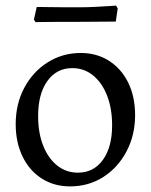

<svg xmlns="http://www.w3.org/2000/svg" viewBox="-20 -653 538 685"><path d="M230 12Q173 12 129 -16Q85 -44 60.5 -94.5Q36 -145 36 -210Q36 -282 66.5 -339.5Q97 -397 150 -430.5Q203 -464 268 -464Q325 -464 369 -436Q413 -408 437.5 -358Q462 -308 462 -242Q462 -171 431.5 -113Q401 -55 348.5 -21.5Q296 12 230 12ZM258 -37Q314 -37 347 -82.5Q380 -128 380 -206Q380 -266 362 -312Q344 -358 312 -384Q280 -410 238 -410Q182 -410 149 -364Q116 -318 116 -239Q116 -179 134 -133.5Q152 -88 184 -62.5Q216 -37 258 -37ZM107 -574 101 -583 111 -628Q111 -628 126.5 -628Q142 -628 166 -627.5Q190 -627 216.5 -627Q243 -627 265 -627Q290 -627 320 -628.5Q350 -630 372 -631.5Q394 -633 394 -633L400 -623L393 -576L251 -575Q222 -575 188 -575Q154 -575 130.5 -574.5Q107 -574 107 -574Z"/></svg>

Font: Alegreya
Style: Regular
Weight: 400
Designer: Juan Pablo del Peral
Foundry: Huerta Tipografica
Version: Version 2.009